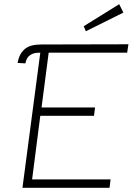

<svg xmlns="http://www.w3.org/2000/svg" viewBox="-20 -896 659 915"><path d="M122 -632Q106 -621 101 -594L64 -596Q71 -640 99 -663Q124 -684 176 -684L592 -685L586 -645H212L178 -384H433L428 -344H172L133 -41H507L502 -1H87L172 -645Q153 -645 142 -642Q131 -639 122 -632ZM379 -771 548 -876 568 -836 389 -747Z"/></svg>

Font: Bellota Light
Style: Italic
Weight: 300
Italic angle: -7.5°
Designer: Kemie Guaida
Foundry: Kemie Guaida
Version: Version 4.001